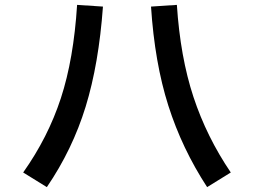

<svg xmlns="http://www.w3.org/2000/svg" viewBox="-20 -753 1040 787"><path d="M75 -46Q177 -190 229.5 -350.5Q282 -511 296 -733L402 -726Q385 -491 331 -315.5Q277 -140 172 14ZM705 -733Q719 -519 773 -355.5Q827 -192 926 -46L829 14Q726 -144 670 -320Q614 -496 599 -726Z"/></svg>

Font: IBM Plex Sans JP Medium
Style: Regular
Weight: 500
Designer: Mike Abbink; Paul van der Laan; Pieter van Rosmalen; Wujin Sim; Yejin Wi; Jinhee Kim; Boomi Park; Yona Kim; Kichan Ma
Foundry: Sandoll Inc.
Version: Version 1.001